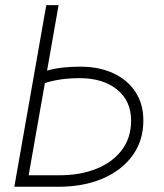

<svg xmlns="http://www.w3.org/2000/svg" viewBox="-20 -713 626 733"><path d="M202.6 0H34.7L156.7 -693.4H203.6L159.7 -443.4Q188.5 -451.7 220 -455.1Q251.5 -458.5 286.6 -458.5Q357.9 -458.5 412.1 -433.6Q466.3 -408.7 496.8 -362.5Q527.3 -316.4 527.3 -252.9Q527.3 -176.3 486.1 -119.4Q444.8 -62.5 371.8 -31.2Q298.8 0 202.6 0ZM89.4 -43.9H205.6Q286.6 -43.9 348.4 -68.8Q410.2 -93.8 445.3 -140.4Q480.5 -187 480.5 -252.4Q480.5 -328.1 426.8 -371.3Q373 -414.6 284.7 -414.6Q209.5 -414.6 151.4 -396Z"/></svg>

Font: Cascadia Mono NF ExtraLight
Style: Italic
Weight: 200
Italic angle: -10°
Monospace: yes
Designer: Aaron Bell
Foundry: Saja Typeworks
Version: Version 2404.023; ttfautohint (v1.8.4)